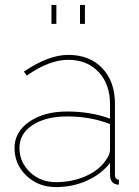

<svg xmlns="http://www.w3.org/2000/svg" viewBox="-20 -750 564 780"><path d="M207 10Q136 10 87.5 -36Q39 -82 39 -149Q39 -214 99 -255.5Q159 -297 253 -297Q348 -297 427 -268V-327Q427 -408 380.5 -457.5Q334 -507 257 -507Q180 -507 89 -443L77 -459Q177 -527 257 -527Q344 -527 395.5 -473Q447 -419 447 -327V-40Q447 -20 463 -20V0Q452 0 449 -2Q427 -10 427 -40V-88Q391 -42 333 -16Q275 10 207 10ZM207 -10Q274 -10 329.5 -35Q385 -60 412 -102Q427 -123 427 -143V-246Q347 -277 253 -277Q166 -277 112.5 -242Q59 -207 59 -149Q59 -91 102 -50.5Q145 -10 207 -10ZM209 -653H189V-730H209ZM325 -653H305V-730H325Z"/></svg>

Font: Raleway
Style: Thin
Weight: 100
Designer: Matt McInerney, Pablo Impallari, Rodrigo Fuenzalida
Foundry: Matt McInerney, Pablo Impallari, Rodrigo Fuenzalida
Version: Version 3.000